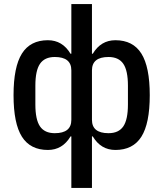

<svg xmlns="http://www.w3.org/2000/svg" viewBox="-20 -730 808 950"><path d="M333 200V-55H329Q289 12 217 12Q130 12 88.5 -53.5Q47 -119 47 -259Q47 -399 88.5 -465Q130 -531 217 -531Q289 -531 329 -464H333V-710H435V-464H439Q479 -531 551 -531Q638 -531 679.5 -465Q721 -399 721 -259Q721 -119 679.5 -53.5Q638 12 551 12Q479 12 439 -55H435V200ZM251 -71Q333 -71 333 -137V-382Q333 -448 251 -448Q201 -448 178 -414.5Q155 -381 155 -306V-213Q155 -138 178 -104.5Q201 -71 251 -71ZM517 -71Q567 -71 590 -104.5Q613 -138 613 -213V-306Q613 -381 590 -414.5Q567 -448 517 -448Q435 -448 435 -382V-137Q435 -71 517 -71Z"/></svg>

Font: Anuphan Medium
Style: Regular
Weight: 500
Designer: Mike Abbink, Paul van der Laan, Pieter van Rosmalen, Mint Tantisuwanna
Foundry: Bold Monday; Cadson Demak
Version: Version 3.002;hotconv 1.0.109;makeotfexe 2.5.65596